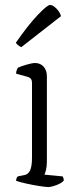

<svg xmlns="http://www.w3.org/2000/svg" viewBox="-20 -754 308 774"><path d="M174 0Q165 0 139 -4Q113 -8 86 -14Q59 -20 45 -25Q45 -31 47 -36Q49 -41 52 -43L77 -48Q93 -50 101 -66.5Q109 -83 109 -118V-421Q109 -439 92 -444L45 -457Q45 -465 47.5 -471.5Q50 -478 52 -481Q65 -487 87.5 -493.5Q110 -500 121 -500Q143 -500 156 -485Q169 -470 169 -447V-105Q169 -83 165.5 -69Q162 -55 159 -50L232 -43Q234 -41 235.5 -36.5Q237 -32 237 -26Q229 -16 208 -8Q187 0 174 0ZM66 -564Q58 -567 52 -572.5Q46 -578 44 -582Q92 -651 131 -692.5Q170 -734 182 -734Q193 -734 207 -720Q221 -706 226 -689Z"/></svg>

Font: Texturina 72pt ExtraLight
Style: Regular
Weight: 200
Designer: Guillermo Torres Carreño
Foundry: Omnibus-Type
Version: Version 1.002; ttfautohint (v1.8.3)